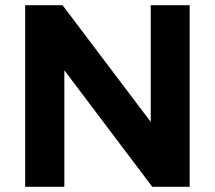

<svg xmlns="http://www.w3.org/2000/svg" viewBox="-20 -720 828 740"><path d="M77 0V-700H221L561 -250V-700H711V0H567L228 -449V0Z"/></svg>

Font: Trueno
Style: SBd
Weight: 600
Designer: Julieta Ulanovsky
Foundry: Julieta Ulanovsky
Version: Version 3.001b